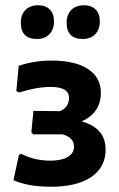

<svg xmlns="http://www.w3.org/2000/svg" viewBox="-20 -701 450 729"><path d="M125 -681Q153 -681 169 -665Q185 -649 185 -620Q185 -589 167.5 -571Q150 -553 120 -553Q59 -553 59 -615Q59 -645 76.5 -663Q94 -681 125 -681ZM299 -681Q327 -681 343 -665Q359 -649 359 -620Q359 -589 341.5 -571Q324 -553 294 -553Q233 -553 233 -615Q233 -645 250.5 -663Q268 -681 299 -681ZM173 8Q86 8 31 -17L52 -113L61 -117Q110 -91 172 -91Q213 -91 237 -105Q261 -119 261 -144Q261 -179 217 -191H106L99 -199L107 -280L208 -279Q242 -294 242 -330Q242 -371 172 -371Q121 -371 53 -350L42 -355L51 -451Q109 -471 176 -471Q265 -471 314 -439Q363 -407 363 -349Q363 -273 290 -240Q381 -215 381 -133Q381 -66 326.5 -29Q272 8 173 8Z"/></svg>

Font: Alegreya Sans SC
Style: Bold
Weight: 700
Designer: Juan Pablo del Peral
Foundry: Huerta Tipografica
Version: Version 2.007